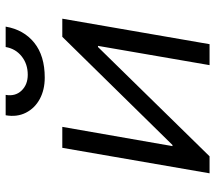

<svg xmlns="http://www.w3.org/2000/svg" viewBox="-61 -699 760 678"><g transform="rotate(-90 319.0 -360.0)"><path d="M136 -520H210L142 -131H146L528 -520H592L502 0H428L496 -394H492L106 0H46ZM251 -720H323Q317 -686 338 -664Q359 -642 394 -642Q432 -642 459 -663.5Q486 -685 492 -720H564Q553 -656 507 -619Q461 -582 384 -582Q341 -582 308.5 -599.5Q276 -617 260 -648.5Q244 -680 251 -720Z"/></g></svg>

Font: Fixel Italic Variable 20240409 Display Thin
Style: Italic
Weight: 100
Italic angle: -10°
Designer: AlfaBravo + MacPaw
Foundry: Kyrylo Tkachov, Marchela Mozhyna, Serhii Makarenko, Maria Weinstein, Zakhar Kryvoshyya
Version: Version 1.211;Glyphs 3.2 (3225)